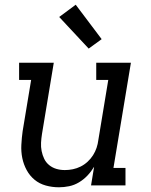

<svg xmlns="http://www.w3.org/2000/svg" viewBox="-20 -786 640 814"><path d="M230 8Q201 8 174 0.5Q147 -7 126.5 -24Q106 -41 93 -65Q80 -89 74.5 -116Q69 -143 70.5 -172Q72 -201 76 -230L112 -447H61V-520H208L158 -218Q155 -199 154 -181Q153 -163 156.5 -145.5Q160 -128 167.5 -112.5Q175 -97 188.5 -86Q202 -75 219 -70Q236 -65 255 -65Q272 -65 289 -68.5Q306 -72 322 -80Q338 -88 351.5 -100.5Q365 -113 374.5 -128Q384 -143 389.5 -159.5Q395 -176 397 -193L439 -447H388V-520H535L461 -74H512V0H366L379 -79Q367 -59 351 -42Q335 -25 315 -13Q295 -1 273 3.5Q251 8 230 8ZM356 -580 231 -714 301 -766 411 -620Z"/></svg>

Font: Iosevka Etoile Oblique
Style: Regular
Weight: 400
Italic angle: -9°
Designer: Belleve Invis
Foundry: Belleve Invis
Version: Version 15.5.2; ttfautohint (v1.8.4)